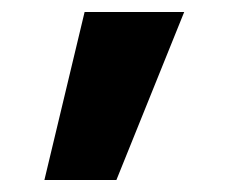

<svg xmlns="http://www.w3.org/2000/svg" viewBox="-20 -190 391 320"><path d="M121 -170H287L174 110H54Z"/></svg>

Font: M PLUS 1p
Style: Bold
Weight: 700
Version: Version 1.062